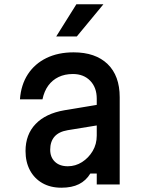

<svg xmlns="http://www.w3.org/2000/svg" viewBox="-20 -860 690 895"><path d="M442 -373V-277L295 -253Q254 -246 234 -223Q214 -200 214 -162Q214 -127 236 -106Q258 -85 296 -85Q332 -85 362.5 -104.5Q393 -124 412 -156Q431 -188 431 -228V-400Q431 -452 400.5 -483.5Q370 -515 320 -515Q282 -515 253 -501Q224 -487 205 -461Q186 -435 178 -397H73Q78 -465 110 -514Q142 -563 196.5 -589.5Q251 -616 323 -616Q425 -616 481.5 -561.5Q538 -507 538 -407V0H431V-51H401Q381 -18 348 -1.5Q315 15 266 15Q215 15 177.5 -6.5Q140 -28 119.5 -66.5Q99 -105 99 -156Q99 -233 146 -282Q193 -331 280 -346ZM242 -690 336 -840H462L338 -690Z"/></svg>

Font: Martian Mono SemiCondensed
Style: Regular
Weight: 400
Width: 4
Designer: Roman Shamin
Foundry: Evil Martians
Version: Version 1.000